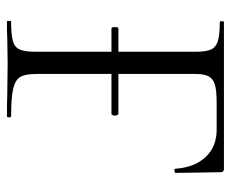

<svg xmlns="http://www.w3.org/2000/svg" viewBox="-76 -589 665 553"><g transform="rotate(90 256.5 -312.5)"><path d="M58 -311Q58 -321 62 -321H308Q310 -321 311.5 -318Q313 -315 313 -311Q313 -307 311.5 -304Q310 -301 308 -301H62Q58 -301 58 -311ZM42 -12Q80 -12 98 -17Q116 -22 122.5 -36.5Q129 -51 129 -81V-544Q129 -574 122.5 -588Q116 -602 98.5 -607.5Q81 -613 43 -613Q41 -613 41 -619Q41 -625 43 -625H466Q476 -625 476 -616L478 -486Q478 -483 472 -482.5Q466 -482 466 -485Q462 -541 432 -572.5Q402 -604 354 -604H275Q241 -604 224 -599Q207 -594 200 -581Q193 -568 193 -543V-85Q193 -53 201.5 -38.5Q210 -24 235.5 -18Q261 -12 315 -12Q318 -12 318 -6Q318 0 315 0Q274 0 251 -1L161 -2L93 -1Q75 0 42 0Q40 0 40 -6Q40 -12 42 -12Z"/></g></svg>

Font: Cormorant Unicase
Style: Regular
Weight: 400
Designer: Christian Thalmann (Catharsis Fonts)
Foundry: Catharsis Fonts
Version: Version 4.000